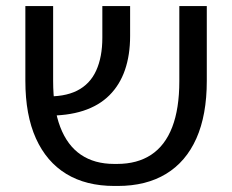

<svg xmlns="http://www.w3.org/2000/svg" viewBox="-20 -613 770 636"><path d="M359 3Q265 3 199.5 -37Q134 -77 99 -154.5Q64 -232 64 -345V-593H156V-345Q156 -254 179.5 -192.5Q203 -131 248 -100.5Q293 -70 358 -70H368Q435 -70 481 -100.5Q527 -131 550.5 -192Q574 -253 574 -344V-593H665V-345Q665 -232 630.5 -154.5Q596 -77 530 -37Q464 3 370 3ZM132 -230 125 -294Q192 -291 235 -312.5Q278 -334 298.5 -379Q319 -424 319 -488V-593H411V-494Q411 -431 394 -381.5Q377 -332 342.5 -297.5Q308 -263 255.5 -246Q203 -229 132 -230Z"/></svg>

Font: Noto Sans Hebrew Thin
Style: Regular
Weight: 400
Version: Version 3.001